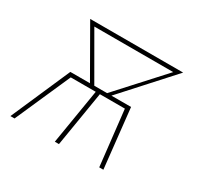

<svg xmlns="http://www.w3.org/2000/svg" viewBox="-117 -662 834 805"><g transform="rotate(30 300.0 -260.0)"><path d="M19 0 144 -286H239L105 -520H555L343 -286H438L469 0H449L419 -267H298L254 0H234L278 -267H157L39 0ZM260 -286H322L518 -501H136Z"/></g></svg>

Font: Iosevka Aile Thin Oblique
Style: Regular
Weight: 100
Italic angle: -9°
Designer: Belleve Invis
Foundry: Belleve Invis
Version: Version 31.1.0; ttfautohint (v1.8.4)